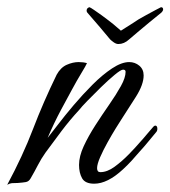

<svg xmlns="http://www.w3.org/2000/svg" viewBox="-50 -506 472 532"><path d="M-30 6Q13 -74 41.5 -148.5Q70 -223 107 -299Q118 -319 135 -326.5Q152 -334 168 -334Q181 -334 191 -331Q188 -324 175.5 -303.5Q163 -283 149 -257Q139 -239 119 -201.5Q99 -164 82 -124Q91 -135 110 -160Q129 -185 154 -214.5Q179 -244 206.5 -271.5Q234 -299 260.5 -316.5Q287 -334 308 -334Q324 -334 336 -324Q348 -314 348 -297Q348 -272 327 -238.5Q306 -205 285 -173Q281 -167 270.5 -150Q260 -133 248 -111.5Q236 -90 227.5 -70.5Q219 -51 219 -40Q219 -29 228 -29Q247 -29 267.5 -44Q288 -59 307 -78.5Q326 -98 337 -111Q348 -123 357 -134Q366 -145 375 -155Q378 -158 380 -158Q386 -158 386 -149Q386 -143 382 -139Q371 -126 360 -112.5Q349 -99 337 -86Q326 -73 314.5 -60.5Q303 -48 291 -37Q248 3 211 3Q186 3 177.5 -12Q169 -27 169 -49Q169 -73 182 -101Q195 -129 214 -158.5Q233 -188 252.5 -216Q272 -244 285 -267.5Q298 -291 298 -307Q298 -313 291 -313Q285 -313 267.5 -298.5Q250 -284 230 -264.5Q210 -245 192.5 -227Q175 -209 169 -201Q144 -174 120.5 -143Q97 -112 76 -83Q64 -66 55 -48.5Q46 -31 35 -12Q30 -3 21.5 -1.5Q13 0 -1 1Q-11 1 -17 1.5Q-23 2 -30 6ZM278 -384Q272 -384 265.5 -388.5Q259 -393 255 -397Q247 -407 227 -430.5Q207 -454 192 -471Q190 -473 190 -477Q190 -481 193 -483.5Q196 -486 198 -486Q201 -485 210.5 -478.5Q220 -472 230.5 -464.5Q241 -457 246 -453Q253 -448 264 -439Q275 -430 285 -421Q299 -430 313.5 -439Q328 -448 335 -453Q342 -457 355.5 -464.5Q369 -472 381.5 -478.5Q394 -485 396 -486Q402 -486 402 -480Q402 -476 397 -471Q383 -460 365 -445Q347 -430 331.5 -417Q316 -404 308 -397Q294 -384 278 -384Z"/></svg>

Font: Birthstone
Style: Regular
Weight: 400
Designer: Robert E. Leuschke
Foundry: Robert E. Leuschke
Version: Version 1.013; ttfautohint (v1.8.3)